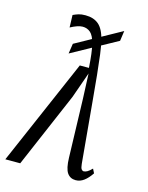

<svg xmlns="http://www.w3.org/2000/svg" viewBox="-152 -879 744 965"><g transform="rotate(15 219.5 -397.0)"><path d="M337 10Q308.5 10 293 -12.2Q277.5 -34.5 276 -90.5L267 -395L261.5 -525L214 -390.5L46.5 0H-31L208.5 -552.5H256Q251 -632.5 240.8 -673.5Q230.5 -714.5 213.5 -729.5Q196.5 -744.5 172.5 -744.5Q159 -744.5 142.5 -738.5Q126 -732.5 109.5 -723.5L107.5 -788Q122.5 -795 136.2 -799.2Q150 -803.5 171.5 -803.5Q214.5 -803.5 240.8 -780.8Q267 -758 280 -704Q287 -676 292.8 -631.8Q298.5 -587.5 304.5 -528.5Q310.5 -469.5 317 -396L346 -77.5Q348 -56.5 353.2 -50Q358.5 -43.5 364.5 -43.5Q373 -43.5 383.2 -49.2Q393.5 -55 407 -69L418 -47Q399.5 -19.5 379.8 -4.8Q360 10 337 10ZM138.5 -596 146.5 -648.5 379.5 -777.5 372 -724.5Z"/></g></svg>

Font: Merriweather 24pt SemiCondensed Light
Style: Italic
Weight: 300
Width: 4
Italic angle: -7.8°
Designer: Eben Sorkin
Foundry: Eben Sorkin
Version: Version 2.101